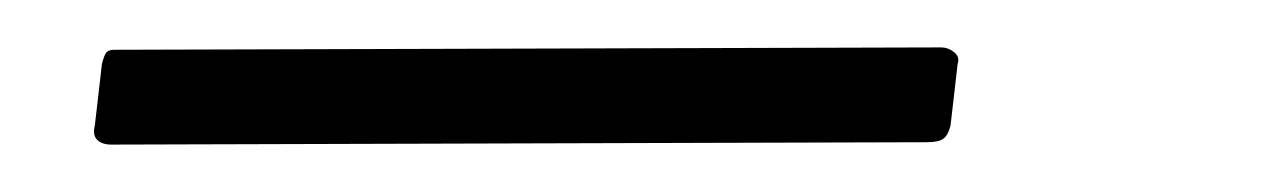

<svg xmlns="http://www.w3.org/2000/svg" viewBox="-20 41 541 81"><path d="M381 94Q380 98 378 99.5Q376 101 371 101L27 102Q23 102 21 100Q19 98 20 94L23 68Q24 64 25 63Q26 62 28 62L377 61Q380 61 382.5 63Q385 65 384 68Z"/></svg>

Font: Libre Franklin Thin Thin
Style: Italic
Weight: 250
Italic angle: -8°
Version: Version 3.000